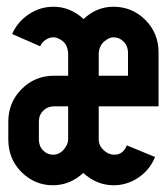

<svg xmlns="http://www.w3.org/2000/svg" viewBox="-20 -532 490 564"><path d="M270 -122.6Q270 -104.5 284.2 -91.1Q298.3 -77.6 315.9 -77.6Q341.8 -77.6 352.5 -105L435.5 -70.8Q419.9 -32.7 386.5 -10.3Q353 12.2 314 12.2Q264.2 12.2 224.6 -23.9Q185.1 12.2 135.3 12.2Q82.5 12.2 43.5 -26.1Q4.4 -64.5 4.4 -122.6V-174.8Q4.4 -231 43.5 -270.3Q82.5 -309.6 139.2 -309.6H180.2V-377.4Q177.7 -400.9 163.6 -411.6Q149.4 -422.4 137.2 -422.4Q125 -422.4 114 -415Q103 -407.7 98.1 -396L15.6 -432.1Q31.7 -468.3 64.7 -490.2Q97.7 -512.2 137.2 -512.2Q186 -512.2 225.6 -476.1Q263.7 -512.2 313 -512.2Q368.2 -512.2 407 -473.4Q445.8 -434.6 445.8 -377.4V-219.7H270ZM313 -422.4Q300.8 -422.4 286.6 -410.6Q272.5 -398.9 270 -377.4V-309.6H356V-377.4Q356 -396.5 343.5 -409.4Q331.1 -422.4 313 -422.4ZM180.2 -219.7H139.2Q120.1 -219.7 107.2 -207Q94.2 -194.3 94.2 -174.8V-122.6Q94.2 -102.5 106.7 -90.1Q119.1 -77.6 135.7 -77.6Q154.3 -77.6 167.2 -92.5Q180.2 -107.4 180.2 -122.6Z"/></svg>

Font: Anka/Coder Narrow
Style: Bold
Weight: 700
Width: 3
Monospace: yes
Version: Version 001.100